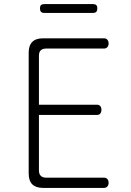

<svg xmlns="http://www.w3.org/2000/svg" viewBox="-20 -917 640 937"><path d="M170 -406H453Q464 -406 469.5 -399Q475 -392 475 -381Q475 -370 469.5 -363Q464 -356 453 -356H170V-85Q170 -68 179 -59Q188 -50 205 -50H487Q498 -50 504 -43Q510 -36 510 -25Q510 -14 504 -7Q498 0 487 0H190Q155 0 137.5 -17.5Q120 -35 120 -70V-660Q120 -695 137.5 -712.5Q155 -730 190 -730H487Q498 -730 504 -723Q510 -716 510 -705Q510 -694 504 -687Q498 -680 487 -680H205Q188 -680 179 -671.5Q170 -663 170 -645ZM196 -854Q185 -854 180 -859.5Q175 -865 175 -876Q175 -887 180 -892Q185 -897 196 -897H434Q445 -897 450 -892Q455 -887 455 -876Q455 -865 450 -859.5Q445 -854 434 -854Z"/></svg>

Font: Maple Mono Thin
Style: Regular
Weight: 250
Monospace: yes
Designer: subframe7536
Version: Version 7.000